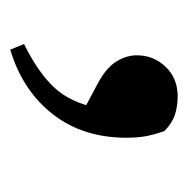

<svg xmlns="http://www.w3.org/2000/svg" viewBox="-16 -167 367 375"><g transform="rotate(90 167.5 20.5)"><path d="M77 184 66 157Q121 130 151 98Q181 66 192 9L205 46L141 12Q112 -4 100 -23.5Q88 -43 88 -63Q88 -96 110.5 -119.5Q133 -143 168 -143Q188 -143 204.5 -137.5Q221 -132 236 -117Q243 -97 246 -81Q249 -65 249 -43Q249 42 203 101Q157 160 77 184Z"/></g></svg>

Font: Noto Serif TC
Style: Bold
Weight: 700
Designer: Ryoko NISHIZUKA 西塚涼子 (kana & ideographs); Frank Grießhammer (Latin, Greek & Cyrillic); Wenlong ZHANG 张文龙 (bopomofo); San
Foundry: Adobe
Version: Version 2.002-H1;hotconv 1.1.0;makeotfexe 2.6.0